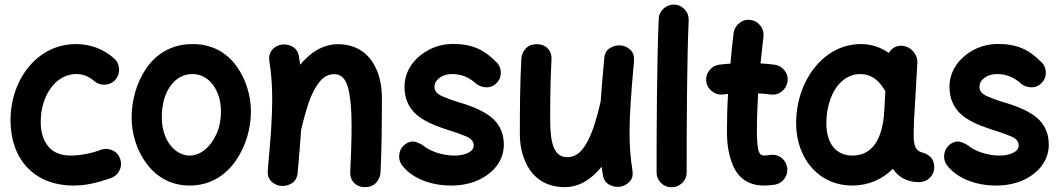

<svg xmlns="http://www.w3.org/2000/svg" viewBox="-20 -744 4569 829"><path d="M479 -400.4C490.2 -413.6 495.6 -429.7 494.1 -447.8C492.7 -465.8 485.4 -481 472.2 -492.2C425.3 -533.2 370.1 -553.7 307.1 -553.7C142.6 -553.7 25.4 -402.3 25.4 -224.6C25.4 -59.1 125.5 57.1 297.4 57.1C349.6 57.1 397.9 45.9 456.1 25.9C473.1 20.5 485.8 10.3 494.6 -5.4C502.9 -21 504.9 -37.6 500 -54.7C495.1 -71.8 484.9 -85 468.8 -93.3C452.6 -101.6 436.5 -103.5 419.4 -98.6C379.9 -83 327.6 -72.3 287.1 -72.3C242.7 -72.3 209.5 -85.4 188 -112.3C166.5 -138.7 155.8 -173.3 155.8 -216.8C155.8 -255.4 162.6 -290 175.8 -321.3C202.1 -383.8 250 -424.3 310.5 -424.3C338.4 -424.3 363.8 -414.1 387.2 -393.6C400.4 -382.3 416.5 -377 434.6 -378.4C452.6 -379.9 467.8 -387.2 479 -400.4Z M812 -553.7C720.7 -553.7 654.8 -511.7 611.8 -449.2C568.8 -386.7 548.3 -309.1 548.3 -237.3C548.3 -166.5 570.3 -93.8 613.3 -37.1C655.8 20 718.3 57.1 798.8 57.1C886.7 57.1 952.6 14.2 997.1 -48.8C1041.5 -111.8 1063.5 -190.4 1063.5 -262.7C1063.5 -328.6 1043 -400.4 1001.5 -458C960 -515.6 897.5 -553.7 812 -553.7ZM812 -424.3C880.9 -424.3 934.1 -356 934.1 -262.7C934.1 -227.1 927.7 -194.8 915 -166C889.2 -108.4 845.2 -72.3 798.8 -72.3C736.8 -72.3 678.7 -136.7 678.7 -237.3C678.7 -292.5 690.9 -337.9 715.8 -372.6C740.7 -407.2 772.5 -424.3 812 -424.3Z M1136.2 -10.3C1134.3 10.7 1139.2 27.3 1151.4 39.1C1163.1 50.3 1176.8 57.1 1192.9 58.6C1209 60.1 1224.6 56.6 1239.7 47.4C1254.9 38.1 1263.2 22.9 1265.1 2C1271.5 -70.3 1276.9 -131.3 1280.3 -184.6C1289.6 -224.1 1300.3 -262.7 1312.5 -299.3C1324.7 -335.9 1340.3 -365.7 1358.4 -389.2C1376.5 -412.1 1397.9 -423.8 1423.8 -423.8C1452.1 -423.8 1471.7 -404.8 1482.4 -366.7C1492.7 -328.1 1498 -274.4 1498 -205.6C1498 -143.1 1496.1 -77.1 1492.2 0.5C1490.7 34.2 1514.6 64 1556.2 64C1576.7 64 1592.8 57.6 1604.5 44.4C1615.7 31.2 1622.1 16.6 1623 0.5C1628.4 -108.9 1628.9 -219.7 1628.9 -323.7C1628.9 -366.2 1621.6 -405.3 1607.4 -439.9C1578.6 -509.3 1522 -553.2 1439.9 -553.2C1373.5 -553.2 1319.3 -516.6 1275.9 -464.4C1274.4 -475.6 1272.9 -486.8 1271 -499C1267.6 -521 1257.3 -535.6 1240.7 -543.9C1224.1 -552.2 1207.5 -554.2 1190.4 -550.3C1161.1 -543 1136.7 -518.6 1143.1 -479C1151.4 -426.8 1155.3 -377.9 1155.3 -315.9C1155.3 -279.3 1153.8 -236.3 1150.9 -188C1147.5 -139.2 1142.6 -80.1 1136.2 -10.3Z M2128.4 -390.1C2139.6 -403.8 2144 -419.4 2142.1 -437.5C2140.1 -455.1 2132.3 -469.2 2118.2 -480.5C2070.8 -528.8 2017.6 -554.2 1937.5 -554.2C1899.4 -554.2 1864.3 -545.9 1832.5 -529.3C1768.1 -495.6 1726.6 -437.5 1726.6 -369.6C1726.6 -305.2 1754.9 -263.2 1795.9 -235.4C1836.9 -207.5 1886.2 -191.9 1927.7 -178.7C1953.1 -170.9 1975.6 -162.6 1995.6 -153.8C2015.6 -145 2025.4 -132.3 2025.4 -115.7C2025.4 -102.5 2017.1 -91.8 2001 -84C1984.9 -76.2 1965.3 -72.3 1943.4 -72.3C1916.5 -72.3 1890.6 -76.7 1865.7 -85C1840.8 -93.3 1821.3 -103.5 1807.1 -115.7C1797.9 -122.1 1787.1 -127.4 1773.9 -131.3C1760.7 -135.3 1746.6 -132.3 1731.9 -123C1717.3 -112.8 1708 -99.1 1704.6 -81.5C1701.2 -64 1704.1 -47.9 1713.9 -33.2C1734.9 -4.4 1764.6 17.6 1802.7 33.7C1840.8 49.3 1882.8 57.1 1928.2 57.1C1971.2 57.1 2009.8 49.3 2043.9 34.2C2112.3 3.4 2155.3 -51.8 2155.3 -118.7C2155.3 -180.7 2127.9 -220.7 2087.4 -248C2046.9 -275.4 1998.5 -291.5 1957 -303.7C1930.7 -311.5 1907.2 -320.3 1886.7 -329.6C1866.2 -338.9 1856 -352.1 1856 -369.1C1856 -384.3 1863.3 -397.5 1877.9 -408.2C1892.1 -418.9 1910.6 -424.3 1932.6 -424.3C1972.2 -424.3 2007.3 -409.7 2038.1 -380.4C2070.8 -359.4 2106.4 -362.8 2128.4 -390.1Z M2717.3 -479C2719.2 -500 2714.4 -516.6 2702.6 -528.3C2690.4 -539.6 2676.8 -546.4 2661.1 -547.9C2644.5 -549.3 2628.9 -545.9 2613.8 -536.6C2598.6 -527.3 2590.3 -512.2 2588.9 -491.2C2582.5 -420.4 2577.1 -360.4 2573.7 -308.1L2573.2 -305.7C2564.5 -265.1 2553.7 -227.1 2541.5 -190.4C2528.8 -153.8 2513.7 -123.5 2495.6 -100.6C2477.5 -77.1 2455.6 -65.4 2429.7 -65.4C2373.5 -65.4 2355.5 -119.6 2355.5 -228.5C2355.5 -347.7 2357.4 -411.1 2361.3 -489.7C2362.8 -523.4 2339.8 -553.2 2297.4 -553.2C2276.9 -553.2 2260.7 -546.9 2249.5 -533.7C2237.8 -520.5 2231.4 -505.9 2231 -489.7C2225.1 -379.9 2224.6 -269.5 2224.6 -165.5C2224.6 -123 2231.9 -84.5 2246.6 -49.8C2275.4 20 2333 64 2418.5 64C2482.4 64 2535.2 28.3 2577.6 -23.9C2579.1 -12.7 2580.6 -1.5 2582.5 9.8C2585.9 31.7 2596.2 46.4 2612.8 54.7C2629.4 63 2646 64.9 2663.1 61C2677.7 57.6 2690.4 49.8 2700.7 37.6C2710.9 25.4 2713.9 9.8 2710.4 -10.3C2702.1 -62.5 2698.2 -111.3 2698.2 -173.3C2698.2 -210 2699.7 -252.9 2703.1 -301.8C2706.1 -350.1 2710.9 -409.2 2717.3 -479Z M2891.6 -724.1C2873.5 -724.6 2858.4 -719.2 2845.2 -707C2832 -694.8 2824.7 -680.2 2824.2 -662.1C2816.4 -493.7 2814.9 -190.4 2814.9 0C2814.9 18.1 2821.3 33.2 2834 45.9C2846.2 58.1 2861.3 64.5 2879.4 64.5C2897.5 64.5 2912.6 58.1 2925.8 45.9C2938.5 33.2 2944.8 18.1 2944.8 0C2944.8 -189.5 2945.8 -494.1 2953.6 -656.2C2954.1 -674.3 2948.7 -689.9 2936.5 -703.1C2924.3 -716.3 2909.7 -723.6 2891.6 -724.1Z M3380.4 -392.1C3382.8 -409.7 3378.4 -425.8 3367.2 -439.9C3356 -454.1 3341.8 -462.4 3324.2 -464.8C3305.2 -467.3 3284.7 -468.8 3263.7 -470.2C3267.6 -508.8 3272 -547.4 3276.4 -586.4C3278.3 -604 3273.9 -619.6 3262.7 -633.8C3251.5 -647.9 3237.3 -655.8 3219.7 -658.2C3202.1 -660.2 3186.5 -655.8 3172.4 -644.5C3158.2 -633.3 3149.9 -619.1 3147.5 -601.6C3142.1 -558.1 3137.7 -513.7 3133.8 -469.2C3117.2 -468.3 3101.1 -466.8 3085.9 -464.8C3068.4 -462.4 3054.2 -454.6 3043 -440.4C3031.7 -426.3 3027.3 -410.2 3029.3 -392.6C3031.7 -375 3040 -360.8 3054.2 -349.6C3068.4 -338.4 3084 -334 3101.6 -335.9C3108.9 -336.9 3116.2 -337.9 3123.5 -338.4C3120.1 -284.2 3118.7 -229.5 3118.7 -173.3C3118.7 -134.3 3123.5 -78.1 3145 -28.8C3166.5 20.5 3207.5 57.1 3278.3 57.1C3293.5 57.1 3309.1 55.7 3326.7 53.2C3343.8 49.8 3357.9 41 3368.2 25.9C3378.4 10.7 3381.8 -5.9 3378.4 -22.9C3375 -40 3366.2 -54.2 3351.6 -64.5C3336.4 -74.7 3320.3 -78.1 3303.2 -74.7C3293 -73.2 3284.7 -72.3 3278.3 -72.3C3264.6 -72.3 3256.3 -82.5 3252.9 -103.5C3249.5 -124.5 3248 -147.5 3248 -173.3C3248 -229.5 3250 -285.6 3253.4 -340.8C3272.5 -339.8 3290.5 -338.4 3307.6 -335.9C3325.2 -333.5 3341.3 -337.9 3355.5 -349.1C3369.6 -360.4 3377.9 -374.5 3380.4 -392.1Z M3948.2 42.5C3966.3 42.5 3981.4 36.1 3994.6 23.9C4007.3 11.2 4013.7 -3.9 4013.7 -22C4013.2 -41 4008.3 -55.2 3999 -64.5C3989.7 -73.7 3979.5 -80.1 3969.2 -83.5C3934.1 -89.8 3927.2 -114.3 3925.3 -143.6C3924.8 -153.8 3924.8 -167.5 3925.3 -185.5C3925.8 -203.6 3926.3 -219.2 3926.8 -233.4C3927.2 -237.3 3927.2 -241.2 3927.7 -244.6L3940.9 -472.7C3941.9 -489.7 3936.5 -505.9 3924.3 -520.5C3912.1 -535.2 3897.5 -543.5 3879.4 -545.9C3852.5 -549.8 3829.1 -536.6 3817.9 -515.1C3781.2 -541 3740.7 -553.7 3696.8 -553.7C3615.2 -553.7 3545.4 -513.7 3495.1 -449.2C3444.8 -384.8 3417 -299.8 3417.5 -210C3418 -158.7 3428.7 -113.3 3449.2 -72.8C3490.2 7.8 3565.4 57.1 3659.7 57.1C3728.5 57.1 3788.6 31.2 3835 -15.1C3859.9 21.5 3897 42.5 3948.2 42.5ZM3661.1 -72.3C3589.4 -72.3 3549.3 -124 3547.9 -208.5C3547.4 -246.1 3553.2 -281.7 3564.9 -314.5C3588.4 -380.4 3634.3 -424.3 3695.3 -424.3C3737.8 -424.3 3772 -400.4 3795.9 -360.8C3797.9 -357.4 3800.3 -354 3802.7 -351.1L3797.9 -264.2C3797.4 -261.7 3796.9 -258.8 3796.9 -255.9C3796.4 -252 3796.4 -247.6 3796.4 -243.2C3785.2 -133.3 3739.7 -72.3 3661.1 -72.3Z M4481.4 -390.1C4492.7 -403.8 4497.1 -419.4 4495.1 -437.5C4493.2 -455.1 4485.4 -469.2 4471.2 -480.5C4423.8 -528.8 4370.6 -554.2 4290.5 -554.2C4252.4 -554.2 4217.3 -545.9 4185.5 -529.3C4121.1 -495.6 4079.6 -437.5 4079.6 -369.6C4079.6 -305.2 4107.9 -263.2 4148.9 -235.4C4189.9 -207.5 4239.3 -191.9 4280.8 -178.7C4306.2 -170.9 4328.6 -162.6 4348.6 -153.8C4368.7 -145 4378.4 -132.3 4378.4 -115.7C4378.4 -102.5 4370.1 -91.8 4354 -84C4337.9 -76.2 4318.4 -72.3 4296.4 -72.3C4269.5 -72.3 4243.7 -76.7 4218.8 -85C4193.8 -93.3 4174.3 -103.5 4160.2 -115.7C4150.9 -122.1 4140.1 -127.4 4127 -131.3C4113.8 -135.3 4099.6 -132.3 4085 -123C4070.3 -112.8 4061 -99.1 4057.6 -81.5C4054.2 -64 4057.1 -47.9 4066.9 -33.2C4087.9 -4.4 4117.7 17.6 4155.8 33.7C4193.8 49.3 4235.8 57.1 4281.2 57.1C4324.2 57.1 4362.8 49.3 4397 34.2C4465.3 3.4 4508.3 -51.8 4508.3 -118.7C4508.3 -180.7 4481 -220.7 4440.4 -248C4399.9 -275.4 4351.6 -291.5 4310.1 -303.7C4283.7 -311.5 4260.3 -320.3 4239.7 -329.6C4219.2 -338.9 4209 -352.1 4209 -369.1C4209 -384.3 4216.3 -397.5 4231 -408.2C4245.1 -418.9 4263.7 -424.3 4285.6 -424.3C4325.2 -424.3 4360.4 -409.7 4391.1 -380.4C4423.8 -359.4 4459.5 -362.8 4481.4 -390.1Z"/></svg>

Font: Mikhak
Style: Bold
Weight: 700
Designer: Amin Abedi
Version: Version 3.2